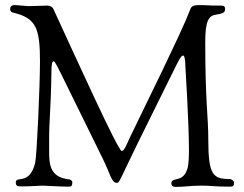

<svg xmlns="http://www.w3.org/2000/svg" viewBox="-20 -730 959 754"><path d="M20 -695C20 -690 20 -683 33 -680C122 -659 137 -618 137 -489C137 -397 125 -120 118 -90C96 -1 42 -41 42 -14C42 1 50 2 63 2C107 2 133 -1 145 -1C159 -1 215 3 249 3C260 3 264 1 264 -15C264 -20 256 -26 250 -26C174 -34 173 -87 173 -140V-185C173 -261 180 -303 182 -449C182 -479 185 -489 190 -489C198 -489 196 -488 384 -106C413 -47 418 -12 438 -12C450 -12 445 -13 521 -168L660 -449C678 -485 690 -512 699 -512C704 -512 708 -497 708 -469C708 -466 722 -252 722 -139C722 -109 720 -85 718 -75C702 -7 653 -39 653 -10C653 -4 655 4 671 4C707 4 723 -1 775 -1C808 -1 823 3 877 3C894 3 899 3 899 -13C899 -18 891 -27 881 -27C816 -27 798 -44 798 -182C798 -274 786 -329 786 -564C786 -651 800 -669 831 -673C859 -677 864 -683 864 -695C864 -708 854 -708 847 -708C784 -708 804 -710 761 -710C726 -710 730 -696 723 -683C717 -671 726 -679 620 -458L491 -192C480 -169 469 -137 458 -137C444 -137 284 -490 190 -694C187 -702 178 -708 166 -708C147 -708 118 -706 91 -706C82 -706 49 -710 38 -710C23 -710 20 -702 20 -695Z"/></svg>

Font: OFL Sorts Mill Goudy
Style: Regular
Weight: 500
Version: Version 003.000